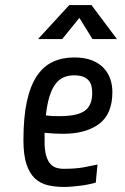

<svg xmlns="http://www.w3.org/2000/svg" viewBox="-20 -735 496 762"><path d="M426 -370Q426 -282 373 -243Q320 -204 231 -204Q211 -204 194.5 -205Q178 -206 157 -208V-172Q157 -138 163.5 -116.5Q170 -95 180.5 -84Q191 -73 204 -69Q217 -65 231 -65Q280 -65 312 -71Q344 -77 367 -82L360 -10Q348 -7 332 -3.5Q316 0 299 2Q282 4 265.5 5.5Q249 7 235 7Q199 7 169.5 0Q140 -7 118.5 -27Q97 -47 85 -83.5Q73 -120 73 -179Q73 -269 86.5 -331.5Q100 -394 126 -433Q152 -472 189.5 -489.5Q227 -507 274 -507Q316 -507 345 -495.5Q374 -484 392 -464.5Q410 -445 418 -420.5Q426 -396 426 -370ZM273 -436Q251 -436 232.5 -428Q214 -420 200 -401.5Q186 -383 176.5 -352.5Q167 -322 162 -277Q177 -275 189.5 -274.5Q202 -274 216 -274Q286 -274 316 -295Q346 -316 346 -366Q346 -380 343 -393Q340 -406 332 -415.5Q324 -425 310 -430.5Q296 -436 273 -436ZM347 -580 295 -664 227 -580H131L255 -715H343L444 -580Z"/></svg>

Font: Share
Style: Italic
Weight: 400
Version: Version 1.002